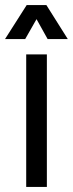

<svg xmlns="http://www.w3.org/2000/svg" viewBox="-31 -742 289 762"><path d="M73 0V-526H155V0ZM-11 -587 75 -722H153L238 -587H158L114 -666L69 -587Z"/></svg>

Font: Archivo Narrow
Style: Regular
Weight: 400
Designer: Hector Gatti
Foundry: Omnibus-Type
Version: Version 3.002